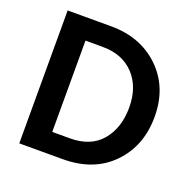

<svg xmlns="http://www.w3.org/2000/svg" viewBox="-121 -795 916 915"><g transform="rotate(20 337.5 -337.0)"><path d="M286 -568H199V-105H288Q394 -105 449 -170.5Q504 -236 504 -339.5Q504 -443 445.5 -505.5Q387 -568 286 -568ZM290 0H70V-674H290Q441 -674 537 -581Q633 -488 633 -339.5Q633 -191 540 -95.5Q447 0 290 0Z"/></g></svg>

Font: Hind Kochi SemiBold
Style: Regular
Weight: 600
Designer: Dhruvi Tolia
Foundry: Indian Type Foundry
Version: Version 0.702;PS 1.0;hotconv 1.0.81;makeotf.lib2.5.63406